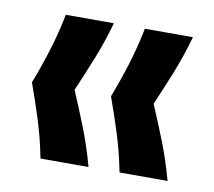

<svg xmlns="http://www.w3.org/2000/svg" viewBox="-52 -515 545 488"><g transform="rotate(10 220.5 -270.5)"><path d="M81 -85Q71 -136 56.5 -182Q42 -228 26 -272Q43 -316 57 -361Q71 -406 81 -456H205Q191 -406 173 -361Q155 -316 136 -272Q155 -228 173 -182Q191 -136 205 -85ZM285 -85Q275 -136 260.5 -182Q246 -228 230 -272Q247 -316 261 -361Q275 -406 285 -456H409Q395 -406 377 -361Q359 -316 340 -272Q359 -228 377 -182Q395 -136 409 -85Z"/></g></svg>

Font: Bricolage Grotesque 16pt SemiBold
Style: Regular
Weight: 600
Version: Version 1.001;gftools[0.9.33.dev8+g029e19f]